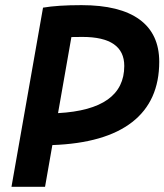

<svg xmlns="http://www.w3.org/2000/svg" viewBox="-20 -723 636 743"><path d="M24.4 0 146.5 -693.4Q202.6 -703.1 295.4 -703.1Q443.8 -703.1 520 -647.5Q596.2 -591.8 596.2 -483.9Q596.2 -332 491.5 -250.5Q386.7 -168.9 182.6 -161.6L154.3 0ZM204.6 -285.2Q460.9 -299.3 460.9 -467.8Q460.9 -580.1 298.8 -580.1Q276.9 -580.1 256.3 -579.6Z"/></svg>

Font: CaskaydiaCove NF
Style: Bold Italic
Weight: 700
Italic angle: -10°
Designer: Aaron Bell
Foundry: Saja Typeworks
Version: Version 2111.001; VTT 6.35;Nerd Fonts 3.2.1